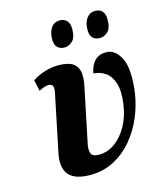

<svg xmlns="http://www.w3.org/2000/svg" viewBox="-113 -835 788 929"><g transform="rotate(-15 280.5 -370.5)"><path d="M225 10Q146 10 116.5 -27Q87 -64 103 -137L161 -417Q166 -437 162 -450Q158 -463 140 -463Q122 -463 92 -447L80 -503Q108 -522 143 -532.5Q178 -543 212 -543Q250 -543 275 -531.5Q300 -520 309 -490.5Q318 -461 306 -407L251 -142Q244 -111 250.5 -92.5Q257 -74 290 -74Q334 -74 371 -101Q408 -128 433.5 -174.5Q459 -221 467 -280Q476 -346 463 -385Q450 -424 423.5 -441.5Q397 -459 365 -461Q372 -501 393.5 -522.5Q415 -544 450 -544Q497 -544 524 -488.5Q551 -433 534 -313Q525 -254 500.5 -197Q476 -140 436.5 -93Q397 -46 343.5 -18Q290 10 225 10ZM441 -618Q418 -618 405 -631Q392 -644 392 -672Q392 -707 408 -729Q424 -751 451 -751Q473 -751 486 -737.5Q499 -724 499 -696Q499 -652 480.5 -635Q462 -618 441 -618ZM264 -618Q242 -618 228.5 -631Q215 -644 215 -672Q215 -707 230.5 -729Q246 -751 274 -751Q295 -751 308.5 -737.5Q322 -724 322 -696Q322 -652 303 -635Q284 -618 264 -618Z"/></g></svg>

Font: Noto Serif ExtraCondensed ExtraBold
Style: Italic
Weight: 800
Width: 2
Italic angle: -12°
Designer: Monotype Design Team
Foundry: Monotype Imaging Inc.
Version: Version 2.013